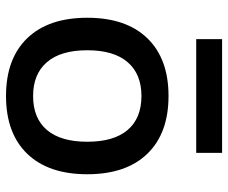

<svg xmlns="http://www.w3.org/2000/svg" viewBox="-80 -668 758 638"><g transform="rotate(90 299.0 -349.0)"><path d="M299 10Q175 10 107 -60.5Q39 -131 39 -260Q39 -389 107 -459.5Q175 -530 299 -530Q423 -530 491 -459.5Q559 -389 559 -260Q559 -131 491 -60.5Q423 10 299 10ZM299 -80Q373 -80 412 -126Q451 -172 451 -260Q451 -348 412 -394Q373 -440 299 -440Q226 -440 186.5 -394Q147 -348 147 -260Q147 -172 186.5 -126Q226 -80 299 -80ZM110 -622V-708H488V-622Z"/></g></svg>

Font: M PLUS 1 Medium
Style: Regular
Weight: 500
Designer: Coji Morishita
Foundry: UNDERFOREST DESIGN
Version: Version 1.001